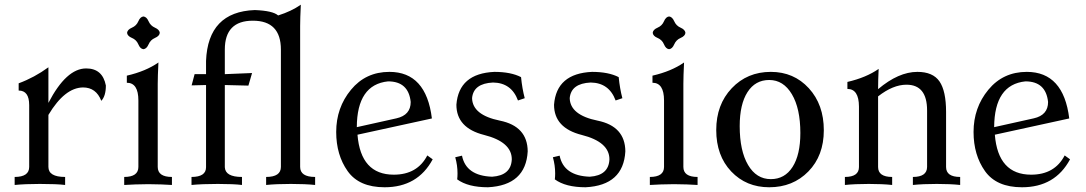

<svg xmlns="http://www.w3.org/2000/svg" viewBox="-20 -789 4632 819"><path d="M257.8 0Q222.7 -4.4 149.9 -4.4Q87.4 -4.4 42.5 0V-34.2Q104.5 -34.2 104.5 -77.1V-340.8Q104.5 -402.8 59.6 -402.8V-433.6Q127 -458.5 186.5 -502V-350.1Q262.7 -497.1 347.7 -497.1Q417.5 -497.1 431.6 -424.3Q431.6 -379.4 412.1 -358.9Q390.1 -416 334 -416Q255.9 -415 186.5 -298.8V-77.1Q186.5 -34.2 257.8 -34.2Z M591.8 -579.1Q578.1 -580.6 570.1 -599.9Q562 -619.1 542.7 -627.2Q523.4 -635.3 522 -648.9Q523.4 -662.6 542.7 -670.9Q562 -679.2 570.1 -698.2Q578.1 -717.3 591.8 -718.8Q605.5 -717.3 613.8 -698.2Q622.1 -679.2 641.1 -670.9Q660.2 -662.6 661.6 -648.9Q660.2 -635.3 641.1 -627.2Q622.1 -619.1 613.8 -599.9Q605.5 -580.6 591.8 -579.1ZM713.4 0Q672.4 -2.9 612.8 -3.4Q553.2 -2.9 509.8 0V-34.2Q570.3 -34.2 570.3 -77.1V-360.4Q570.3 -436 521 -436V-466.3Q602.1 -484.9 655.8 -522.5Q652.8 -463.4 652.8 -431.6V-77.1Q652.8 -34.2 713.4 -34.2Z M1324.2 0Q1282.7 -4.4 1220.7 -4.4Q1158.2 -4.4 1115.2 0V-34.2Q1178.2 -34.2 1178.2 -77.1V-577.6Q1178.2 -700.7 1058.6 -700.7Q939 -700.7 939 -577.6V-472.7L1055.2 -477.5L1039.6 -423.8L939 -426.3V-75.7Q940.9 -34.2 1012.2 -34.2V0Q977.1 -4.4 909.2 -4.4Q841.8 -4.4 796.9 0V-34.2Q858.9 -34.2 858.9 -75.7V-426.3L797.4 -424.8L810.1 -472.7H858.9V-529.3Q867.2 -738.8 1066.9 -746.1Q1144 -743.2 1166.5 -723.1Q1222.7 -740.7 1263.2 -769Q1260.3 -710 1260.3 -678.2V-77.1Q1260.3 -34.2 1324.2 -34.2Z M1620.6 9.8Q1511.7 9.8 1462.9 -59.1Q1414.1 -127.9 1414.1 -226.1Q1414.1 -329.6 1477.1 -406Q1540 -482.4 1641.1 -482.4Q1797.9 -482.4 1822.3 -283.7L1504.9 -214.4Q1518.6 -43.9 1659.7 -43.9Q1760.3 -43.9 1802.7 -126L1825.7 -109.4Q1761.7 9.8 1620.6 9.8ZM1502 -246.6 1670.9 -284.2Q1731.9 -297.9 1731.9 -354Q1722.7 -441.9 1635.3 -441.9Q1502.9 -428.2 1502 -246.6Z M2061.5 9.8Q1976.1 9.8 1930.2 -23.9Q1931.6 -36.1 1931.6 -49.3Q1931.6 -84 1921.9 -118.2L1950.7 -125Q1967.8 -39.1 2079.1 -35.2Q2160.2 -40.5 2163.1 -109.4Q2163.1 -183.6 2044.9 -213.4Q1926.8 -243.2 1926.8 -342.3Q1937 -475.6 2088.9 -482.4Q2159.2 -482.4 2202.6 -460Q2207.5 -410.6 2218.3 -370.1L2189.5 -360.4Q2161.6 -436 2083 -437Q1999.5 -433.1 1993.7 -370.6Q1995.1 -298.3 2112.5 -274.4Q2230 -250.5 2231 -143.6Q2223.1 1.5 2061.5 9.8Z M2478 9.8Q2392.6 9.8 2346.7 -23.9Q2348.1 -36.1 2348.1 -49.3Q2348.1 -84 2338.4 -118.2L2367.2 -125Q2384.3 -39.1 2495.6 -35.2Q2576.7 -40.5 2579.6 -109.4Q2579.6 -183.6 2461.4 -213.4Q2343.3 -243.2 2343.3 -342.3Q2353.5 -475.6 2505.4 -482.4Q2575.7 -482.4 2619.1 -460Q2624 -410.6 2634.8 -370.1L2606 -360.4Q2578.1 -436 2499.5 -437Q2416 -433.1 2410.2 -370.6Q2411.6 -298.3 2529.1 -274.4Q2646.5 -250.5 2647.5 -143.6Q2639.6 1.5 2478 9.8Z M2834 -579.1Q2820.3 -580.6 2812.3 -599.9Q2804.2 -619.1 2784.9 -627.2Q2765.6 -635.3 2764.2 -648.9Q2765.6 -662.6 2784.9 -670.9Q2804.2 -679.2 2812.3 -698.2Q2820.3 -717.3 2834 -718.8Q2847.7 -717.3 2856 -698.2Q2864.3 -679.2 2883.3 -670.9Q2902.3 -662.6 2903.8 -648.9Q2902.3 -635.3 2883.3 -627.2Q2864.3 -619.1 2856 -599.9Q2847.7 -580.6 2834 -579.1ZM2955.6 0Q2914.6 -2.9 2855 -3.4Q2795.4 -2.9 2752 0V-34.2Q2812.5 -34.2 2812.5 -77.1V-360.4Q2812.5 -436 2763.2 -436V-466.3Q2844.2 -484.9 2897.9 -522.5Q2895 -463.4 2895 -431.6V-77.1Q2895 -34.2 2955.6 -34.2Z M3268.1 -24.9Q3327.6 -24.9 3360.8 -76.9Q3394 -128.9 3394 -221.7Q3394 -326.2 3357.9 -387Q3321.8 -447.8 3261.2 -447.8Q3201.7 -447.8 3168.5 -396Q3135.3 -344.2 3135.3 -251Q3135.3 -146 3170.9 -85.4Q3206.5 -24.9 3268.1 -24.9ZM3261.2 9.8Q3163.1 9.8 3099.1 -57.6Q3035.2 -125 3035.2 -234.4Q3035.2 -342.8 3101.3 -412.6Q3167.5 -482.4 3268.1 -482.4Q3366.2 -482.4 3430.2 -412.6Q3494.1 -342.8 3494.1 -233.4Q3494.1 -125 3428.2 -57.6Q3362.3 9.8 3261.2 9.8Z M4075.7 0Q4035.2 -4.4 3976.1 -4.4Q3917 -4.4 3874 0V-34.2Q3934.1 -34.2 3934.6 -76.7V-317.9Q3934.6 -427.7 3846.7 -427.7Q3789.1 -427.7 3725.6 -377.9V-76.7Q3725.6 -34.2 3785.6 -34.2V0Q3745.1 -4.4 3686 -4.4Q3627 -4.4 3584 0V-34.2Q3644 -34.2 3644 -76.7V-334.5Q3643.6 -409.7 3594.7 -409.7V-439.5Q3674.8 -458 3728 -495.1Q3725.6 -448.7 3725.6 -408.7Q3813 -482.4 3893.1 -482.4Q3959.5 -482.4 3987.5 -441.7Q4015.6 -400.9 4015.6 -311.5V-76.7Q4015.6 -34.2 4075.7 -34.2Z M4339.4 9.8Q4230.5 9.8 4181.6 -59.1Q4132.8 -127.9 4132.8 -226.1Q4132.8 -329.6 4195.8 -406Q4258.8 -482.4 4359.9 -482.4Q4516.6 -482.4 4541 -283.7L4223.6 -214.4Q4237.3 -43.9 4378.4 -43.9Q4479 -43.9 4521.5 -126L4544.4 -109.4Q4480.5 9.8 4339.4 9.8ZM4220.7 -246.6 4389.6 -284.2Q4450.7 -297.9 4450.7 -354Q4441.4 -441.9 4354 -441.9Q4221.7 -428.2 4220.7 -246.6Z"/></svg>

Font: Kelvinch
Style: Regular
Weight: 400
Designer: Paul James MIller
Foundry: High-Logic / Made with FontCreator
Version: Version 3.30 September 23, 2016